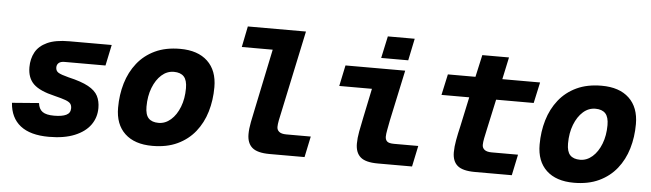

<svg xmlns="http://www.w3.org/2000/svg" viewBox="-47 -900 3694 1089"><g transform="rotate(5 1800.0 -355.5)"><path d="M256 12Q150 12 93.5 -32.5Q37 -77 31 -162L184 -174Q188 -140 209 -125Q230 -110 275 -110Q320 -110 344 -121.5Q368 -133 368 -160Q368 -176 360.5 -186Q353 -196 331.5 -204Q310 -212 269 -222Q183 -242 147.5 -276.5Q112 -311 112 -372Q112 -420 132.5 -457.5Q153 -495 199.5 -516.5Q246 -538 325 -538H566L541 -419H308Q286 -419 275 -409.5Q264 -400 264 -384Q264 -364 279.5 -354.5Q295 -345 338 -334Q412 -317 452 -295Q492 -273 507 -243.5Q522 -214 522 -175Q522 -121 492 -79Q462 -37 402.5 -12.5Q343 12 256 12Z M845 12Q744 12 688.5 -40Q633 -92 633 -187Q633 -261 652.5 -326.5Q672 -392 712 -442.5Q752 -493 812.5 -521.5Q873 -550 955 -550Q1056 -550 1111.5 -497.5Q1167 -445 1167 -350Q1167 -276 1147.5 -210.5Q1128 -145 1088 -95Q1048 -45 987.5 -16.5Q927 12 845 12ZM869 -121Q907 -121 938.5 -148.5Q970 -176 988.5 -223.5Q1007 -271 1007 -330Q1007 -376 988 -396.5Q969 -417 931 -417Q892 -417 861 -389.5Q830 -362 811.5 -314.5Q793 -267 793 -207Q793 -161 812 -141Q831 -121 869 -121Z M1512 0Q1442 0 1412.5 -25.5Q1383 -51 1383 -102Q1383 -133 1390.5 -171Q1398 -209 1407 -251L1478 -591H1302L1326 -710H1657L1559 -249Q1552 -218 1547.5 -195Q1543 -172 1543 -157Q1543 -140 1556 -129.5Q1569 -119 1597 -119H1736L1711 0Z M2128 0Q2058 0 2029 -25.5Q2000 -51 2000 -102Q2000 -133 2007 -171Q2014 -209 2023 -251L2058 -419H1872L1897 -538H2237L2175 -249Q2170 -222 2165 -196Q2160 -170 2160 -156Q2160 -138 2170.5 -128.5Q2181 -119 2210 -119H2348L2323 0ZM2095 -598 2122 -723H2275L2249 -598Z M2681 0Q2611 0 2581.5 -25Q2552 -50 2552 -101Q2552 -132 2559 -170.5Q2566 -209 2576 -251L2612 -419H2454L2480 -538H2637L2665 -664H2817L2790 -538H3005L2979 -419H2765L2728 -249Q2721 -218 2716.5 -195Q2712 -172 2712 -157Q2712 -140 2725 -129.5Q2738 -119 2766 -119H2916L2891 0Z M3245 12Q3144 12 3088.5 -40Q3033 -92 3033 -187Q3033 -261 3052.5 -326.5Q3072 -392 3112 -442.5Q3152 -493 3212.5 -521.5Q3273 -550 3355 -550Q3456 -550 3511.5 -497.5Q3567 -445 3567 -350Q3567 -276 3547.5 -210.5Q3528 -145 3488 -95Q3448 -45 3387.5 -16.5Q3327 12 3245 12ZM3269 -121Q3307 -121 3338.5 -148.5Q3370 -176 3388.5 -223.5Q3407 -271 3407 -330Q3407 -376 3388 -396.5Q3369 -417 3331 -417Q3292 -417 3261 -389.5Q3230 -362 3211.5 -314.5Q3193 -267 3193 -207Q3193 -161 3212 -141Q3231 -121 3269 -121Z"/></g></svg>

Font: Geist Mono ExtraBold
Style: Italic
Weight: 800
Italic angle: -12°
Monospace: yes
Designer: Basement.studio, Andrés Briganti, Mateo Zaragoza
Foundry: Basement.studio, Vercel, Andrés Briganti, Guido Ferreyra, Mateo Zaragoza
Version: Version 1.500; ttfautohint (v1.8.4.7-5d5b)